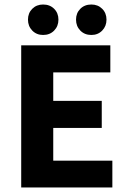

<svg xmlns="http://www.w3.org/2000/svg" viewBox="-20 -831 569 851"><path d="M74 0V-630H469V-510H216V-384H431V-264H216V-119H478V0ZM171 -676Q142 -676 123 -695.5Q104 -715 104 -744Q104 -773 123 -792Q142 -811 171 -811Q201 -811 220 -792Q239 -773 239 -744Q239 -715 220 -695.5Q201 -676 171 -676ZM385 -676Q355 -676 336 -695.5Q317 -715 317 -744Q317 -773 336 -792Q355 -811 385 -811Q414 -811 433 -792Q452 -773 452 -744Q452 -715 433 -695.5Q414 -676 385 -676Z"/></svg>

Font: Narnoor ExtraBold
Style: Regular
Weight: 800
Designer: S. Sridhar Murthy
Foundry: SIL International
Version: Version 3.000